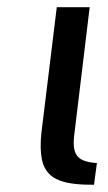

<svg xmlns="http://www.w3.org/2000/svg" viewBox="-20 -504 298 531"><path d="M186 -136 228 -484H137L95 -141C91 -108 92 -82 96 -62C109 -3 162 7 240 7L248 -53C192 -57 178 -76 186 -136Z"/></svg>

Font: Gamestation Text
Style: Italic
Weight: 400
Designer: Jonas Hecksher
Foundry: Jonas Hecksher, Playtypeª, e-types AS
Version: Version 1.003